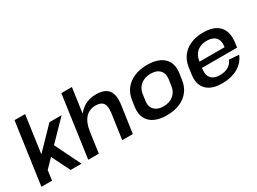

<svg xmlns="http://www.w3.org/2000/svg" viewBox="-41 -1364 2669 1996"><g transform="rotate(-30 1293.0 -365.5)"><path d="M89 -171 447 -540H593L153 -88ZM143 -740H270L166 0H39ZM258 -265 359 -328 520 0H389Z M1052 -303Q1062 -381 1037 -416Q1012 -451 947 -451Q872 -451 824.5 -399Q777 -347 763 -247L703 -171L713 -239Q736 -389 812 -469Q888 -549 1010 -549Q1115 -549 1157 -493Q1199 -437 1182 -319L1136 0H1009ZM705 -740H832L780 -372L728 0H601Z M1543 9Q1455 9 1396 -19.5Q1337 -48 1310.5 -102Q1284 -156 1294 -231L1305 -309Q1316 -384 1357.5 -437.5Q1399 -491 1467 -520Q1535 -549 1622 -549Q1710 -549 1769.5 -520.5Q1829 -492 1855.5 -438Q1882 -384 1872 -309L1860 -231Q1850 -156 1808 -102Q1766 -48 1698.5 -19.5Q1631 9 1543 9ZM1557 -89Q1629 -89 1676.5 -127.5Q1724 -166 1733 -232L1744 -308Q1753 -374 1716.5 -412.5Q1680 -451 1608 -451Q1561 -451 1523.5 -433.5Q1486 -416 1462.5 -384Q1439 -352 1433 -308L1422 -232Q1413 -167 1450 -128Q1487 -89 1557 -89Z M2206 9Q2122 9 2067 -19Q2012 -47 1988 -100.5Q1964 -154 1975 -230L1986 -310Q1997 -385 2037.5 -438.5Q2078 -492 2144 -520.5Q2210 -549 2296 -549Q2427 -549 2488 -481.5Q2549 -414 2531 -288L2524 -236H2080L2089 -305H2432L2410 -278L2415 -316Q2424 -382 2389.5 -419Q2355 -456 2285 -456Q2214 -456 2169 -418.5Q2124 -381 2114 -313L2100 -216Q2092 -150 2125.5 -113.5Q2159 -77 2228 -77Q2289 -77 2330 -101.5Q2371 -126 2387 -170L2506 -162Q2473 -80 2395 -35.5Q2317 9 2206 9Z"/></g></svg>

Font: Pathway Extreme 8pt Thin 12pt SemiBold
Style: Italic
Weight: 600
Italic angle: -8°
Version: Version 1.001;gftools[0.9.26]